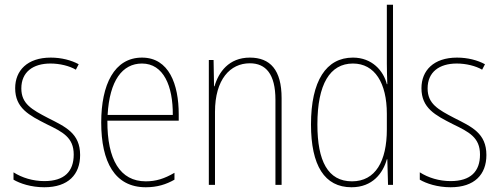

<svg xmlns="http://www.w3.org/2000/svg" viewBox="-20 -780 2110 810"><path d="M318 -126C318 -218 256 -245 183 -282C114 -318 70 -342 70 -407C70 -476 119 -512 193 -512C232 -512 273 -502 300 -486L312 -509C281 -526 239 -537 194 -537C95 -537 44 -482 44 -408C44 -324 102 -294 177 -256C245 -223 291 -200 291 -128C291 -57 252 -16 167 -16C119 -16 73 -30 37 -53V-22C64 -6 111 10 167 10C268 10 318 -44 318 -126Z M579 -537C462 -537 407 -423 407 -263C407 -97 464 10 595 10C643 10 681 -2 716 -22V-51C673 -26 638 -15 595 -15C487 -15 432 -106 433 -271H734V-298C734 -424 693 -537 579 -537ZM579 -512C670 -512 710 -417 709 -295H434C442 -440 496 -512 579 -512Z M1034 -537C945 -537 902 -475 885 -416H883L881 -527H861V0H887V-308C887 -445 951 -513 1034 -513C1101 -513 1142 -468 1142 -359V0H1168V-366C1168 -485 1120 -537 1034 -537Z M1463 10C1552 10 1596 -50 1612 -108H1614L1617 0H1638V-760H1612V-511C1612 -483 1613 -456 1614 -425H1612C1598 -481 1550 -537 1469 -537C1356 -537 1292 -439 1292 -255C1292 -82 1349 10 1463 10ZM1465 -15C1363 -15 1319 -101 1319 -255C1319 -425 1372 -512 1469 -512C1561 -512 1612 -430 1612 -300V-234C1612 -100 1564 -15 1465 -15Z M2032 -126C2032 -218 1970 -245 1897 -282C1828 -318 1784 -342 1784 -407C1784 -476 1833 -512 1907 -512C1946 -512 1987 -502 2014 -486L2026 -509C1995 -526 1953 -537 1908 -537C1809 -537 1758 -482 1758 -408C1758 -324 1816 -294 1891 -256C1959 -223 2005 -200 2005 -128C2005 -57 1966 -16 1881 -16C1833 -16 1787 -30 1751 -53V-22C1778 -6 1825 10 1881 10C1982 10 2032 -44 2032 -126Z"/></svg>

Font: Noto Sans Thai Cond Thin
Style: Regular
Weight: 100
Width: 3
Designer: Monotype Design Team
Foundry: Monotype Imaging Inc.
Version: Version 2.002